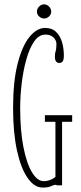

<svg xmlns="http://www.w3.org/2000/svg" viewBox="-20 -836 364 866"><path d="M172.5 10Q135 10 104.8 -33Q74.5 -76 56.8 -156.5Q39 -237 39 -349Q39 -468.5 59.5 -548.8Q80 -629 113 -669.5Q146 -710 183.5 -710Q214.5 -710 233 -692Q251.5 -674 259.8 -645.8Q268 -617.5 268 -586.5Q268 -566 262.5 -559Q257 -552 248 -552Q227.5 -552 227.5 -581Q227.5 -594.5 231 -605.5Q234.5 -616.5 234.5 -638Q234.5 -654 221.2 -667Q208 -680 184.5 -680Q155.5 -680 134.2 -649.2Q113 -618.5 99 -568.8Q85 -519 78 -461Q71 -403 71 -349Q71 -247.5 85.5 -173.2Q100 -99 124.2 -59Q148.5 -19 176.5 -19Q195 -19 209.2 -25.5Q223.5 -32 230 -38V-286.5H182.5V-316.5H305.5V-286.5H260V0H236.5Q235 -2.5 230.5 -2.5Q223 -2.5 210.2 3.8Q197.5 10 172.5 10ZM179 -752.5Q166.5 -752.5 156.5 -761.8Q146.5 -771 146.5 -783.5Q146.5 -796.5 156.5 -806.5Q166.5 -816.5 179 -816.5Q191.5 -816.5 201.2 -806.5Q211 -796.5 211 -783.5Q211 -771 201.2 -761.8Q191.5 -752.5 179 -752.5Z"/></svg>

Font: Imbue 10pt Thin
Style: Regular
Weight: 100
Designer: Tyler Finck
Foundry: Etcetera Type Company
Version: Version 1.102; ttfautohint (v1.8.3)